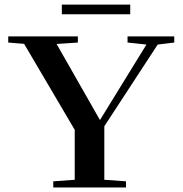

<svg xmlns="http://www.w3.org/2000/svg" viewBox="-20 -823 802 843"><path d="M251.5 -760.3V-802.7H551.8V-760.3ZM213.9 0V-26.9L308.1 -33.7V-252.9L85.9 -630.4L16.1 -636.2V-663.1H321.8V-636.2L228.5 -629.9L418.9 -295.9L623 -627.4L540 -636.2V-663.1H745.1V-636.2L672.4 -627.4L438 -268.6V-33.7L533.2 -26.9V0Z"/></svg>

Font: Elstob 14pt SemiBold
Style: Regular
Weight: 600
Designer: Peter S. Baker
Version: Version 1.015